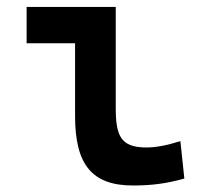

<svg xmlns="http://www.w3.org/2000/svg" viewBox="-20 -538 626 567"><path d="M373 9.8C427.7 9.8 472.7 3.9 524.4 -10.7L512.7 -121.1C471.2 -108.4 440.4 -102.5 412.1 -102.5C335.9 -102.5 321.8 -137.7 321.8 -219.7V-517.6H58.6V-410.2H201.7V-195.3C201.7 -51.8 251.5 9.8 373 9.8Z"/></svg>

Font: Cascadia Code NF SemiBold
Style: Regular
Weight: 600
Monospace: yes
Designer: Aaron Bell
Foundry: Saja Typeworks
Version: Version 2404.023